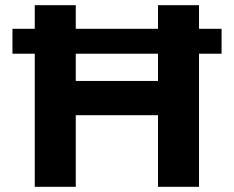

<svg xmlns="http://www.w3.org/2000/svg" viewBox="-20 -720 902 740"><path d="M747 -513V0H589V-276H272V0H114V-513H28V-609H114V-700H272V-609H589V-700H747V-609H834V-513ZM272 -513V-408H589V-513Z"/></svg>

Font: Montserrat Semi Bold
Style: Regular
Weight: 600
Designer: Julieta Ulanovsky
Foundry: Julieta Ulanovsky
Version: Version 3.001 September 28, 2015